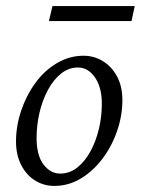

<svg xmlns="http://www.w3.org/2000/svg" viewBox="-20 -610 468 638"><path d="M160.2 7.8Q126 7.8 97.2 -9.8Q68.4 -27.3 50.8 -61Q33.2 -94.7 33.2 -139.6Q33.2 -191.4 50.3 -242.2Q67.4 -293 97.7 -334.5Q127.9 -376 169.4 -400.4Q210.9 -424.8 257.8 -424.8Q292 -424.8 321.3 -407.2Q350.6 -389.6 368.7 -356.4Q386.7 -323.2 386.7 -277.3Q386.7 -225.6 369.1 -174.8Q351.6 -124 320.8 -83Q290 -42 249 -17.1Q208 7.8 160.2 7.8ZM179.7 -33.2Q211.9 -33.2 237.3 -53.7Q262.7 -74.2 280.8 -107.4Q298.8 -140.6 308.6 -181.6Q318.4 -222.7 318.4 -264.6Q318.4 -320.3 295.4 -353Q272.5 -385.7 239.3 -385.7Q208 -385.7 182.6 -365.2Q157.2 -344.7 139.2 -311Q121.1 -277.3 111.3 -235.8Q101.6 -194.3 101.6 -151.4Q101.6 -93.8 124.5 -63.5Q147.5 -33.2 179.7 -33.2ZM154.3 -589.8H427.7L417 -540H142.6Z"/></svg>

Font: Crimson Pro Light
Style: Italic
Weight: 300
Italic angle: -12°
Designer: Jacques Le Bailly
Foundry: Baron von Fonthausen
Version: Version 1.003